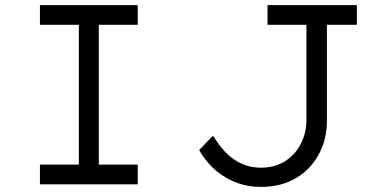

<svg xmlns="http://www.w3.org/2000/svg" viewBox="-20 -720 1460 750"><path d="M136 0V-77H288V-623H136V-700H518V-623H366V-77H518V0ZM999 10Q952 10 914 -3Q876 -16 845.5 -37Q815 -58 793 -84Q771 -110 758 -134L812 -190Q830 -161 849.5 -138Q869 -115 892.5 -98.5Q916 -82 942.5 -73.5Q969 -65 999 -65Q1053 -65 1093 -90Q1133 -115 1155 -158Q1177 -201 1177 -253V-623H1025V-700H1374V-623H1257V-247Q1257 -194 1239.5 -148Q1222 -102 1188.5 -66Q1155 -30 1107.5 -10Q1060 10 999 10Z"/></svg>

Font: Lexend Giga Light
Style: Regular
Weight: 300
Version: Version 1.007